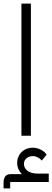

<svg xmlns="http://www.w3.org/2000/svg" viewBox="-39 -760 293 1075"><path d="M18 259V295H-19V260Q-19 242 -10 228.5Q-1 215 21 215H80L81 212Q70 201 63.5 185.5Q57 170 57 154Q57 116 82 91.5Q107 67 145 67Q167 67 188.5 77.5Q210 88 222 106L195 139Q186 128 172.5 121Q159 114 145 114Q123 114 109 126.5Q95 139 95 157Q95 182 116 197Q137 212 172 212H234V259ZM81 -740H134V0H81Z"/></svg>

Font: IBM Plex Sans Arabic Light
Style: Regular
Weight: 300
Designer: Mike Abbink, Paul van der Laan, Pieter van Rosmalen, Wael Morcos, Khajak Apelian
Foundry: Bold Monday
Version: Version 1.2